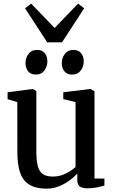

<svg xmlns="http://www.w3.org/2000/svg" viewBox="-20 -1058 646 1088"><path d="M474 9Q446.5 9 432.2 -1.2Q418 -11.5 418 -38V-74.5Q400.5 -55 373.5 -35.2Q346.5 -15.5 313.5 -2.2Q280.5 11 245 11Q155 11 116.8 -37.2Q78.5 -85.5 78.5 -194L78 -479.5L23 -496V-535L163 -553.5H168L186 -541V-199.5Q186 -150 193.8 -118.5Q201.5 -87 221.8 -72.2Q242 -57.5 279 -57.5Q308 -57.5 332.2 -66.2Q356.5 -75 375.8 -87.2Q395 -99.5 408 -111.5V-479.5L338.5 -496.5V-535L488.5 -553.5H494L515.5 -541V-46.5L572 -46L571.5 -6Q554.5 -1.5 530.2 3.8Q506 9 474 9ZM182 -635.5Q154 -635.5 139.2 -654.2Q124.5 -673 124.5 -700Q124.5 -729.5 141.2 -752.2Q158 -775 190 -775H191Q219.5 -775 234 -756.2Q248.5 -737.5 248.5 -710.5Q248.5 -681.5 231.8 -658.5Q215 -635.5 183 -635.5ZM388 -635.5Q359.5 -635.5 344.8 -654.2Q330 -673 330 -700Q330 -729.5 347 -752.2Q364 -775 395.5 -775H396.5Q425 -775 439.8 -756.2Q454.5 -737.5 454.5 -710.5Q454.5 -681.5 437.8 -658.5Q421 -635.5 389 -635.5ZM247.5 -818 122 -1011 156.5 -1037.5 289.5 -899.5 422.5 -1037.5 457 -1011 331.5 -818Z"/></svg>

Font: Merriweather 48pt Medium
Style: Regular
Weight: 500
Version: Version 2.100